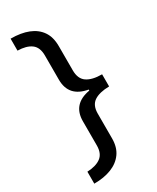

<svg xmlns="http://www.w3.org/2000/svg" viewBox="-220 -778 820 1000"><g transform="rotate(-30 190.0 -278.0)"><path d="M32 86Q84 84 113.5 62.5Q143 41 143 -8V-153Q143 -256 252 -275V-281Q143 -300 143 -403V-549Q143 -598 114 -619.5Q85 -641 32 -642V-714Q94 -714 138 -696.5Q182 -679 206 -644Q230 -609 230 -555V-409Q230 -358 261.5 -336.5Q293 -315 352 -315V-242Q293 -241 261.5 -220Q230 -199 230 -149V0Q230 53 205 88Q180 123 135.5 140.5Q91 158 32 158Z"/></g></svg>

Font: Noto Sans Bamum
Style: Regular
Weight: 400
Designer: Monotype Design Team
Foundry: Monotype Imaging Inc.
Version: Version 2.001